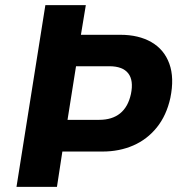

<svg xmlns="http://www.w3.org/2000/svg" viewBox="-20 -725 708 745"><path d="M44 0 156 -705H313L294 -590H447Q518 -590 567.5 -561.5Q617 -533 637 -478Q657 -423 641 -345Q626 -277 588.5 -230.5Q551 -184 497 -160.5Q443 -137 378 -137H222L201 0ZM242 -260H365Q415 -260 446 -285Q477 -310 488 -360Q499 -413 477.5 -440.5Q456 -468 404 -468H275Z"/></svg>

Font: Nunito Sans 7pt SemiCondensed ExtraBold
Style: Italic
Weight: 800
Width: 4
Italic angle: -9°
Designer: Vernon Adams
Foundry: Vernon Adams
Version: Version 3.101;gftools[0.9.27]